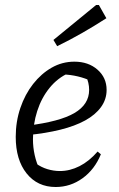

<svg xmlns="http://www.w3.org/2000/svg" viewBox="-20 -740 477 769"><path d="M203 9Q130 9 86.5 -45.5Q43 -100 43 -192Q43 -253 61.5 -307.5Q80 -362 112.5 -403.5Q145 -445 187 -469Q229 -493 278 -493Q334 -493 370.5 -461Q407 -429 407 -380Q407 -342 384.5 -311Q362 -280 321 -257.5Q280 -235 221.5 -220.5Q163 -206 91 -199V-237Q220 -253 278.5 -287.5Q337 -322 337 -380Q337 -409 324 -436L349 -414Q321 -427 291.5 -434Q262 -441 230 -442L256 -448Q211 -428 178.5 -388Q146 -348 129 -295Q112 -242 112 -182Q112 -150 119 -118.5Q126 -87 140 -58L123 -86Q145 -70 170 -62.5Q195 -55 220 -55Q260 -55 298.5 -74.5Q337 -94 371 -133L384 -122Q359 -61 310.5 -26Q262 9 203 9ZM209 -555 194 -580 365 -720H376L406 -667Q358 -636 310 -608.5Q262 -581 209 -555Z"/></svg>

Font: Piazzolla 24pt
Style: Italic
Weight: 400
Italic angle: -11.3°
Designer: Juan Pablo del Peral
Foundry: Huerta Tipografica
Version: Version 2.005